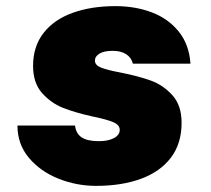

<svg xmlns="http://www.w3.org/2000/svg" viewBox="-20 -595 690 627"><path d="M37 -185H225Q228 -159 246.5 -146.5Q265 -134 303 -134Q333 -134 352 -144Q371 -154 371 -171Q371 -187 350 -196Q329 -205 285 -214Q226 -227 186.5 -242.5Q147 -258 117.5 -291Q88 -324 88 -380Q88 -443 122 -487Q156 -531 217 -553Q278 -575 357 -575Q422 -575 476 -554.5Q530 -534 564 -491.5Q598 -449 602 -387H414Q409 -407 392 -418Q375 -429 348 -429Q320 -429 305 -420Q290 -411 290 -397Q290 -382 310.5 -374Q331 -366 374 -358Q434 -346 473.5 -331.5Q513 -317 543 -284Q573 -251 573 -194Q573 -126 538 -80Q503 -34 440 -11Q377 12 294 12Q230 12 171 -11.5Q112 -35 74.5 -79.5Q37 -124 37 -185Z"/></svg>

Font: Azeret Mono Black
Style: Italic
Weight: 900
Italic angle: -12°
Designer: Martin Vácha
Foundry: Displaay
Version: Version 1.000; Glyphs 3.0.3, build 3074